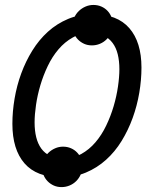

<svg xmlns="http://www.w3.org/2000/svg" viewBox="-20 -704 590 772"><path d="M225.1 8.8Q127.4 8.8 78.6 -47.1Q29.8 -103 29.8 -206.1Q29.8 -255.4 38.6 -307.4Q47.4 -359.4 65.2 -408.2Q83 -457 109.9 -500.5Q136.7 -543.9 172.6 -576.4Q208.5 -608.9 253.9 -627.9Q299.3 -647 354 -647Q451.2 -647 500 -590.8Q548.8 -534.7 548.8 -432.1Q548.8 -382.8 540 -330.8Q531.2 -278.8 513.4 -229.7Q495.6 -180.7 469 -137.2Q442.4 -93.8 406.2 -61.3Q370.1 -28.8 325 -10Q279.8 8.8 225.1 8.8ZM460 -425.8Q460 -459 453.4 -485.8Q446.8 -512.7 432.6 -531.5Q418.5 -550.3 396.7 -560.8Q375 -571.3 344.2 -571.3Q304.7 -571.3 272.5 -553.2Q240.2 -535.2 215.1 -505.6Q189.9 -476.1 171.9 -438.2Q153.8 -400.4 142.1 -360.6Q130.4 -320.8 124.8 -282Q119.1 -243.2 119.1 -211.9Q119.1 -178.7 125.7 -152.1Q132.3 -125.5 146.2 -106.4Q160.2 -87.4 182.1 -77.1Q204.1 -66.9 234.9 -66.9Q274.4 -66.9 306.6 -84.7Q338.9 -102.5 364 -132.1Q389.2 -161.6 407.2 -199.5Q425.3 -237.3 437 -277.1Q448.7 -316.9 454.3 -355.7Q460 -394.5 460 -425.8ZM233.4 -114.3Q251 -114.3 265.4 -107.9Q279.8 -101.6 290 -90.8Q300.3 -80.1 305.9 -65.7Q311.5 -51.3 311.5 -35.6Q311.5 -18.1 304.7 -2.7Q297.9 12.7 286.4 24.2Q274.9 35.6 259.5 42Q244.1 48.3 227.5 48.3Q210.4 48.3 196.3 42Q182.1 35.6 171.6 24.9Q161.1 14.2 155.3 0.2Q149.4 -13.7 149.4 -29.3Q149.4 -47.4 156.2 -63Q163.1 -78.6 174.8 -89.8Q186.5 -101.1 201.7 -107.7Q216.8 -114.3 233.4 -114.3ZM355.5 -684.1Q373 -684.1 387.5 -677.7Q401.9 -671.4 412.1 -660.6Q422.4 -649.9 428 -635.5Q433.6 -621.1 433.6 -605.5Q433.6 -587.9 426.8 -572.5Q419.9 -557.1 408.4 -545.7Q397 -534.2 381.6 -527.8Q366.2 -521.5 349.6 -521.5Q332.5 -521.5 318.4 -527.8Q304.2 -534.2 293.7 -544.9Q283.2 -555.7 277.3 -569.6Q271.5 -583.5 271.5 -599.1Q271.5 -617.2 278.3 -632.8Q285.2 -648.4 296.9 -659.7Q308.6 -670.9 323.7 -677.5Q338.9 -684.1 355.5 -684.1Z"/></svg>

Font: Code New Roman
Style: Italic
Weight: 400
Italic angle: -11°
Monospace: yes
Designer: Sam Radian
Foundry: Code New Roman
Version: Version 1.508 October 19, 2014